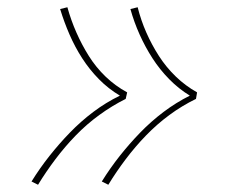

<svg xmlns="http://www.w3.org/2000/svg" viewBox="-20 -604 640 530"><path d="M279 -94 261 -103Q284 -140 310.5 -173.5Q337 -207 367 -238Q397 -269 431.5 -295Q466 -321 504 -340Q473 -359 447 -385.5Q421 -412 401 -443Q381 -474 365.5 -508.5Q350 -543 340 -579L360 -584Q369 -548 384 -514Q399 -480 419 -449Q439 -418 465.5 -392.5Q492 -367 524 -349L521 -331Q482 -312 447.5 -286.5Q413 -261 383 -230Q353 -199 327 -164.5Q301 -130 279 -94ZM85 -94 67 -103Q90 -140 116.5 -173.5Q143 -207 173 -238Q203 -269 237.5 -295Q272 -321 311 -340Q279 -359 253 -385.5Q227 -412 207 -443Q187 -474 172 -508.5Q157 -543 146 -579L166 -584Q176 -548 191 -514Q206 -480 225.5 -449Q245 -418 271.5 -392.5Q298 -367 331 -349L327 -331Q289 -312 254 -286.5Q219 -261 189 -230Q159 -199 133 -164.5Q107 -130 85 -94Z"/></svg>

Font: Iosevka Slab ThExObl
Style: Regular
Weight: 100
Width: 7
Italic angle: -9°
Monospace: yes
Designer: Belleve Invis
Foundry: Belleve Invis
Version: Version 11.1.1; ttfautohint (v1.8.3)